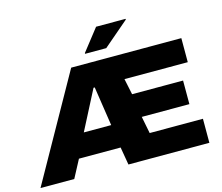

<svg xmlns="http://www.w3.org/2000/svg" viewBox="-146 -1058 1411 1219"><g transform="rotate(-15 559.5 -449.0)"><path d="M-25 0 361 -688H1085V-530H669L691 -425H1026V-270H713L735 -158H1085V0H553L533 -117H259L197 0ZM332 -270H512L473 -528H465ZM469 -750V-755L581 -898H775V-893L608 -750Z"/></g></svg>

Font: Saira Expanded ExtraBold
Style: Regular
Weight: 800
Width: 7
Designer: Hector Gatti with collaboration of the Omnibus-Type team
Foundry: Omnibus-Type
Version: Version 1.101